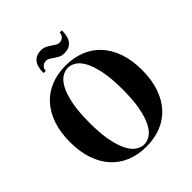

<svg xmlns="http://www.w3.org/2000/svg" viewBox="-242 -1052 1223 1223"><g transform="rotate(-45 370.0 -440.0)"><path d="M45 0ZM520 -350Q520 -449 506.5 -515.5Q493 -582 471.5 -622Q450 -662 423 -678.5Q396 -695 370 -695Q344 -695 317 -678.5Q290 -662 268.5 -622Q247 -582 233.5 -515.5Q220 -449 220 -350Q220 -251 233.5 -184.5Q247 -118 268.5 -78Q290 -38 317 -21.5Q344 -5 370 -5Q396 -5 423 -21.5Q450 -38 471.5 -78Q493 -118 506.5 -184.5Q520 -251 520 -350ZM695 -350Q695 -262 671.5 -194Q648 -126 605.5 -79.5Q563 -33 503 -9Q443 15 370 15Q297 15 237 -9Q177 -33 134.5 -79.5Q92 -126 68.5 -194Q45 -262 45 -350Q45 -438 68.5 -506Q92 -574 134.5 -620.5Q177 -667 237 -691Q297 -715 370 -715Q443 -715 503 -691Q563 -667 605.5 -620.5Q648 -574 671.5 -506Q695 -438 695 -350ZM422 -775Q399 -775 383.5 -783Q368 -791 354.5 -800Q341 -809 329 -817Q317 -825 302 -825Q283 -825 270 -812Q257 -799 257 -780H237Q237 -840 261 -867.5Q285 -895 327 -895Q349 -895 365 -887Q381 -879 394.5 -870Q408 -861 420 -853Q432 -845 447 -845Q466 -845 479 -858Q492 -871 492 -890H512Q512 -830 488 -802.5Q464 -775 422 -775Z"/></g></svg>

Font: Yeseva One
Style: Regular
Weight: 400
Designer: Jovanny Lemonad
Foundry: Jovanny Lemonad
Version: Version 2.001; ttfautohint (v0.91) -l 8 -r 50 -G 200 -x 0 -w